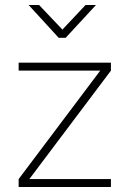

<svg xmlns="http://www.w3.org/2000/svg" viewBox="-20 -752 521 772"><path d="M55 -468V-500H426V-468L98 -32H426V0H55V-32L383 -468ZM216 -600 95 -732H137L231 -633L324 -732H366L244 -600Z"/></svg>

Font: TitilliumText22L Th
Style: Thin
Weight: 100
Designer: Campivisivi
Foundry: Campivisivi
Version: 1.000